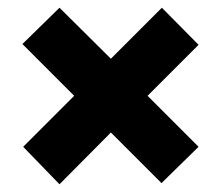

<svg xmlns="http://www.w3.org/2000/svg" viewBox="-20 -527 572 497"><path d="M134 -50 40 -147 172 -279 38 -413 134 -507 267 -375 399 -507 494 -411 362 -279 494 -147 398 -53 267 -184Z"/></svg>

Font: Lexend Deca
Style: Bold
Weight: 700
Designer: Bonnie Shaver-Troup, Thomas Jockin
Foundry: Lexend
Version: Version 1.008; ttfautohint (v1.8.4.7-5d5b)